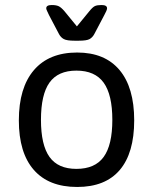

<svg xmlns="http://www.w3.org/2000/svg" viewBox="-20 -738 609 764"><path d="M287 6Q174 6 114.5 -62Q55 -130 55 -259Q55 -389 115 -459Q175 -529 287 -529Q397 -529 455.5 -459.5Q514 -390 514 -259Q514 -129 456.5 -61.5Q399 6 287 6ZM284 -66Q358 -66 392.5 -113.5Q427 -161 427 -261Q427 -361 392.5 -409Q358 -457 284 -457Q211 -457 177 -409.5Q143 -362 143 -261Q143 -161 177 -113.5Q211 -66 284 -66ZM277 -576Q246 -576 234 -582.5Q222 -589 215 -602L175 -678Q171 -687 167.5 -694Q164 -701 164 -705Q164 -718 186 -718Q203 -718 213 -713.5Q223 -709 236 -694L286 -633L336 -694Q349 -710 358 -714Q367 -718 384 -718Q406 -718 406 -705Q406 -701 403 -694Q400 -687 395 -678L355 -602Q348 -589 336.5 -582.5Q325 -576 293 -576Z"/></svg>

Font: Asap
Style: Regular
Weight: 400
Designer: Pablo Cosgaya
Foundry: Omnibus-Type
Version: Version 3.001